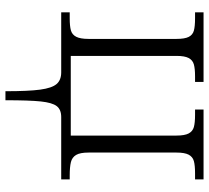

<svg xmlns="http://www.w3.org/2000/svg" viewBox="-52 -524 786 723"><g transform="rotate(90 341.5 -163.0)"><path d="M253 0H27V-32H49Q79 -32 95 -36.5Q111 -41 119 -56.5Q127 -72 127 -103V-434Q127 -465 119.5 -480Q112 -495 96 -499.5Q80 -504 49 -504H27V-536H289V-504H268Q239 -504 223 -499.5Q207 -495 199 -480Q191 -465 191 -434V-36H491V-434Q491 -465 483 -480Q475 -495 459 -499.5Q443 -504 413 -504H393V-536H656V-504H633Q603 -504 587 -499.5Q571 -495 563 -480Q555 -465 555 -434V-103Q555 -71 564 -56Q573 -41 591 -36.5Q609 -32 642 -32H656V0H421Q393 0 380 17Q367 34 362.5 77Q358 120 358 210H324Q324 123 318 79Q312 35 297 17.5Q282 0 253 0Z"/></g></svg>

Font: Noto Serif Light
Style: Regular
Weight: 300
Designer: Monotype Design Team
Foundry: Monotype Imaging Inc.
Version: Version 1.001